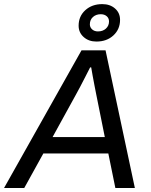

<svg xmlns="http://www.w3.org/2000/svg" viewBox="-51 -937 753 957"><path d="M-30.8 0 355.2 -686H475.1L621.2 0H524L488.9 -172.2H165.1L69.9 0ZM211 -253.7H471.4L428.5 -467.4Q424.9 -486.8 419.9 -511.1Q414.9 -535.4 410.8 -559.6Q406.6 -583.7 403.6 -601H398.2Q388.2 -581 374.7 -555Q361.3 -528.9 348.8 -504.9Q336.3 -480.9 327.7 -465.8ZM429.5 -729.9Q391.2 -729.9 366.1 -752.3Q340.9 -774.7 340.9 -808.9Q340.9 -856.2 374.4 -886.4Q407.8 -916.5 458.7 -916.5Q497.5 -916.5 522.4 -894.6Q547.4 -872.7 547.4 -838Q547.4 -791.2 514.4 -760.6Q481.4 -729.9 429.5 -729.9ZM437.1 -780.4Q461.5 -780.4 476.9 -794.4Q492.4 -808.5 492.4 -830.2Q492.4 -846.2 481 -856.1Q469.5 -866.1 451.2 -866.1Q427.8 -866.1 412.3 -852.2Q396.9 -838.4 396.9 -815.6Q396.9 -800.7 408.3 -790.5Q419.7 -780.4 437.1 -780.4Z"/></svg>

Font: Archivo Variable SemiBold
Style: Italic
Weight: 600
Italic angle: -10°
Designer: Hector Gatti
Foundry: Omnibus-Type
Version: Version 2.001